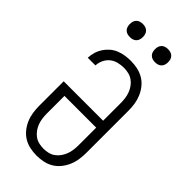

<svg xmlns="http://www.w3.org/2000/svg" viewBox="-289 -1004 1078 1078"><g transform="rotate(45 250.0 -464.5)"><path d="M250 8Q224 8 197.5 2.5Q171 -3 148.5 -16.5Q126 -30 109 -51Q92 -72 81.5 -96.5Q71 -121 67 -147.5Q63 -174 63 -200V-395H376V-535Q376 -554 373.5 -572.5Q371 -591 364.5 -608.5Q358 -626 347 -641.5Q336 -657 320.5 -668Q305 -679 286.5 -683.5Q268 -688 249 -688Q227 -688 204.5 -682.5Q182 -677 164.5 -663Q147 -649 137 -628Q127 -607 126 -584H65Q66 -607 72.5 -629Q79 -651 91.5 -670Q104 -689 121.5 -704Q139 -719 160 -727.5Q181 -736 204 -739.5Q227 -743 249 -743Q276 -743 302 -737.5Q328 -732 351 -718.5Q374 -705 391 -684Q408 -663 418.5 -638.5Q429 -614 433 -588Q437 -562 437 -535V-200Q437 -174 433 -147.5Q429 -121 418.5 -96.5Q408 -72 391 -51Q374 -30 351.5 -16.5Q329 -3 302.5 2.5Q276 8 250 8ZM250 -47Q269 -47 287.5 -51.5Q306 -56 321 -67Q336 -78 347 -93.5Q358 -109 364.5 -126.5Q371 -144 373.5 -162.5Q376 -181 376 -200V-340H124V-200Q124 -181 126.5 -162.5Q129 -144 135.5 -126.5Q142 -109 153 -93.5Q164 -78 179 -67Q194 -56 212.5 -51.5Q231 -47 250 -47ZM350 -833Q339 -833 329 -836Q319 -839 311.5 -846.5Q304 -854 301 -864Q298 -874 298 -885Q298 -896 301 -906Q304 -916 311.5 -923.5Q319 -931 329 -934Q339 -937 350 -937Q361 -937 371 -934Q381 -931 388.5 -923.5Q396 -916 399 -906Q402 -896 402 -885Q402 -874 399 -864Q396 -854 388.5 -846.5Q381 -839 371 -836Q361 -833 350 -833ZM150 -833Q139 -833 129 -836Q119 -839 111.5 -846.5Q104 -854 101 -864Q98 -874 98 -885Q98 -896 101 -906Q104 -916 111.5 -923.5Q119 -931 129 -934Q139 -937 150 -937Q161 -937 171 -934Q181 -931 188.5 -923.5Q196 -916 199 -906Q202 -896 202 -885Q202 -874 199 -864Q196 -854 188.5 -846.5Q181 -839 171 -836Q161 -833 150 -833Z"/></g></svg>

Font: Iosevka Slab Light
Style: Regular
Weight: 300
Monospace: yes
Designer: Belleve Invis
Foundry: Belleve Invis
Version: Version 11.1.0; ttfautohint (v1.8.3)